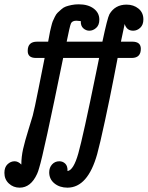

<svg xmlns="http://www.w3.org/2000/svg" viewBox="-30 -635 678 881"><path d="M-9.8 158.2Q-9.8 132.3 4.6 118.7Q19 105 37.1 105Q53.2 105 67.9 120.1Q67.9 85 75.9 49.1Q84 13.2 100.1 -38.3Q116.2 -89.8 120.1 -104Q127.9 -132.8 147 -229.5Q166 -326.2 174.8 -369.1H134.8Q96.7 -369.1 97.2 -401.9Q97.2 -443.8 140.1 -443.8H190.9Q191.9 -447.8 195.1 -466.3Q198.2 -484.9 199.7 -491Q201.2 -497.1 205.1 -513.4Q209 -529.8 211.9 -536.9Q214.8 -543.9 221.4 -557.4Q228 -570.8 234.6 -576.9Q241.2 -583 251.2 -592Q261.2 -601.1 272.2 -605Q283.2 -608.9 298.6 -612.1Q314 -615.2 331.1 -615.2Q374 -615.2 399.9 -595.7Q425.8 -576.2 425.8 -544.9Q425.8 -520 411.4 -507.1Q397 -494.1 379.9 -494.1Q364.7 -494.1 352.3 -505.1Q339.8 -516.1 340.8 -538.1Q324.7 -540 320.8 -540Q300.8 -540 295.4 -527.1Q290 -514.2 275.9 -443.8H439.9Q462.9 -552.7 472.2 -569.8Q498 -613.8 550.8 -613.8Q583 -613.8 605.5 -595.5Q627.9 -577.1 627.9 -545.9Q627.9 -521 613.5 -507.6Q599.1 -494.1 581.1 -494.1Q551.3 -494.1 542 -524.9L524.9 -443.8H577.1Q616.2 -443.8 616.2 -411.1Q616.2 -370.1 576.2 -369.1H509.8Q508.8 -363.3 491.9 -276.6Q475.1 -189.9 451.7 -81.1Q428.2 27.8 416 71.8Q373 225.6 279.8 226.1Q243.7 226.1 219.7 206.5Q195.8 187 195.8 155.8Q195.8 133.8 209 119.4Q222.2 105 242.2 105Q258.3 105 269.5 116Q280.8 127 279.8 149.9Q307.6 146 329.3 69.1Q351.1 -7.8 411.1 -301.8Q413.1 -313 418 -335.4Q422.9 -357.9 424.8 -369.1H259.8Q169.9 71.8 149.9 134.8Q145 152.8 140.1 163.1Q111.3 226.1 60.1 226.1Q31.2 226.1 10.7 207Q-9.8 188 -9.8 158.2Z"/></svg>

Font: CMU Typewriter Text
Style: BoldItalic
Weight: 700
Italic angle: -14.04°
Version: Version 0.7.0